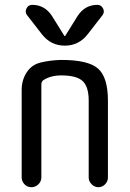

<svg xmlns="http://www.w3.org/2000/svg" viewBox="-20 -780 540 800"><path d="M70.3 -41V-405.3Q70.3 -446.3 91.3 -478.5Q112.3 -510.7 149.4 -519.5Q189.5 -529.3 235.4 -530.3Q348.6 -530.3 389.2 -493.7Q429.7 -457 429.7 -360.4V-40Q429.7 -24.4 418 -12.2Q406.2 0 390.1 0Q374 0 361.8 -12.2Q349.6 -24.4 349.6 -40V-360.4Q349.6 -418.9 324.2 -442.4Q298.8 -465.8 235.4 -465.8Q191.4 -465.8 161.1 -446.3Q152.3 -440.4 152.3 -427.7V-41Q152.3 -24.4 140.1 -12.2Q127.9 0 110.8 0Q93.8 0 82 -12.2Q70.3 -24.4 70.3 -41ZM303.7 -713.9Q334 -759.8 385.7 -759.8Q401.4 -759.8 409.2 -745.1Q417 -730.5 407.2 -716.8L345.7 -637.7Q308.6 -589.8 250 -589.8Q191.4 -589.8 154.3 -637.7L92.8 -716.8Q83 -729.5 90.3 -744.6Q97.7 -759.8 114.3 -759.8Q166 -759.8 196.3 -713.9L248 -630.9Q248 -629.9 250 -629.9Q252 -629.9 252 -630.9Z"/></svg>

Font: Rounded-X Mgen+ 1mn regular
Style: Regular
Weight: 400
Designer: [Source Han Sans]
Ryoko NISHIZUKA  (kana & ideographs); Paul D. Hunt (Latin, Greek & Cyrillic); Wenlong ZHANG  (bopomofo
Version: Version 1.059.20150602